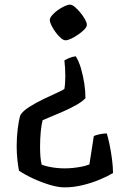

<svg xmlns="http://www.w3.org/2000/svg" viewBox="-20 -527 559 829"><path d="M258 282Q231 282 194.5 271Q158 260 122.5 243.5Q87 227 62 210Q58 190 55 162Q52 134 52 104Q52 66 56.5 29Q61 -8 68 -30Q79 -48 107.5 -66Q136 -84 168.5 -99.5Q201 -115 226.5 -126.5Q252 -138 258 -143Q260 -153 261 -170Q262 -187 262 -199Q262 -215 261 -232.5Q260 -250 258 -266Q264 -270 277.5 -276Q291 -282 307 -284Q321 -262 330 -230.5Q339 -199 344 -166Q349 -133 349 -103Q335 -88 309 -73.5Q283 -59 253.5 -46Q224 -33 199.5 -23Q175 -13 164 -8Q159 11 156 41Q153 71 153 106Q153 129 154.5 148.5Q156 168 160 184Q173 189 189 192.5Q205 196 223 198Q241 200 259 200Q277 200 296 198Q315 196 333 192.5Q351 189 366 183L385 61Q393 56 411 52.5Q429 49 441 49Q446 64 452.5 94.5Q459 125 463.5 159.5Q468 194 468 220Q445 234 410.5 248.5Q376 263 336.5 272.5Q297 282 258 282ZM263 -353Q254 -353 242.5 -363Q231 -373 220 -388Q209 -403 202 -417.5Q195 -432 195 -441Q195 -449 204.5 -460.5Q214 -472 228.5 -482.5Q243 -493 258 -500Q273 -507 283 -507Q291 -507 303 -497Q315 -487 327 -472.5Q339 -458 347 -443.5Q355 -429 355 -420Q355 -411 344.5 -400Q334 -389 318 -378Q302 -367 287 -360Q272 -353 263 -353Z"/></svg>

Font: Texturina 12pt Medium
Style: Regular
Weight: 500
Designer: Guillermo Torres Carreño
Foundry: Omnibus-Type
Version: Version 1.002